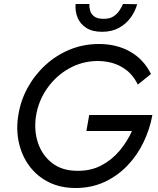

<svg xmlns="http://www.w3.org/2000/svg" viewBox="-20 -930 792 960"><path d="M358 -910H427Q426 -893 431 -876Q436 -859 451.5 -847.5Q467 -836 496 -836Q526 -835 545.5 -847Q565 -859 576.5 -876.5Q588 -894 595 -910L666 -909Q656 -873 633 -841.5Q610 -810 574.5 -790.5Q539 -771 490 -771Q442 -771 411.5 -790.5Q381 -810 368 -841.5Q355 -873 358 -910ZM412 -275 426 -355H742Q729 -284 697.5 -218.5Q666 -153 616.5 -101.5Q567 -50 502 -20Q437 10 358 10Q282 10 224 -19Q166 -48 128 -98.5Q90 -149 75 -214Q60 -279 71 -350Q82 -425 117.5 -490Q153 -555 207 -604.5Q261 -654 329 -682Q397 -710 475 -710Q563 -710 630.5 -672Q698 -634 735 -560L669 -507Q642 -564 590 -594.5Q538 -625 466 -625Q390 -624 325 -587.5Q260 -551 216 -488.5Q172 -426 160 -350Q149 -278 170 -215.5Q191 -153 241 -114.5Q291 -76 366 -76Q434 -75 487 -103Q540 -131 578 -176.5Q616 -222 640 -275Z"/></svg>

Font: Jost*
Style: Italic
Weight: 400
Italic angle: -10°
Version: Version 3.7